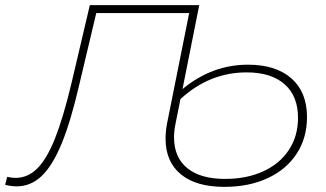

<svg xmlns="http://www.w3.org/2000/svg" viewBox="-63 -720 1271 748"><path d="M1133 -264Q1133 -183 1093 -121.5Q1053 -60 980 -26Q907 8 811 8Q701 8 641.5 -41Q582 -90 582 -180Q582 -209 588 -240L674 -669H312L246 -391Q213 -248 177.5 -161.5Q142 -75 99.5 -34.5Q57 6 2 6Q-19 6 -43 0L-35 -31Q-18 -27 -2 -27Q45 -27 82 -63.5Q119 -100 151 -180Q183 -260 215 -394L287 -700H714L713 -699L648 -373Q763 -468 903 -468Q1012 -468 1072.5 -414.5Q1133 -361 1133 -264ZM1098 -261Q1098 -346 1045.5 -392Q993 -438 898 -438Q753 -438 640 -334L621 -239Q615 -211 615 -185Q615 -107 666.5 -65Q718 -23 814 -23Q898 -23 962.5 -52.5Q1027 -82 1062.5 -136Q1098 -190 1098 -261Z"/></svg>

Font: Montserrat Alternates ExLight
Style: Italic
Weight: 275
Italic angle: -11.3°
Designer: Julieta Ulanovsky
Foundry: Julieta Ulanovsky
Version: Version 7.200